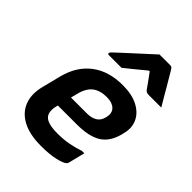

<svg xmlns="http://www.w3.org/2000/svg" viewBox="-232 -936 1069 1069"><g transform="rotate(45 302.5 -401.5)"><path d="M366 -550Q439 -550 487 -524.5Q535 -499 553.5 -456.5Q572 -414 558 -364L554 -347Q534 -275 483 -244.5Q432 -214 339 -214H190L188 -207Q175 -156 195 -131Q218 -102 297 -102Q347 -102 386 -109.5Q425 -117 464 -130H482Q476 -106 470 -81Q464 -56 457 -30Q456 -26 452 -22Q439 -9 394.5 1.5Q350 12 283 12Q193 12 136.5 -18Q80 -48 59.5 -101.5Q39 -155 56 -224L85 -339Q111 -440 183 -495Q255 -550 366 -550ZM348 -440Q298 -440 266 -416Q234 -392 220 -336L210 -297H337Q371 -297 395 -311.5Q419 -326 426 -359Q436 -397 414 -419Q404 -429 388 -434.5Q372 -440 348 -440ZM389 -815H474Q482 -815 486.5 -811Q491 -807 499 -793Q504 -784 516.5 -763.5Q529 -743 544.5 -716Q560 -689 576 -662Q592 -635 605 -613H506Q488 -613 479 -624Q473 -633 457.5 -654.5Q442 -676 417 -710H411Q371 -677 343 -654Q315 -631 292 -613H192Q182 -613 184 -622Q185 -627 189 -631Q193 -635 209 -650Q224 -664 248.5 -686.5Q273 -709 300.5 -734Q328 -759 352 -781Q376 -803 389 -815Z"/></g></svg>

Font: Recursive Mn Lnr St
Style: Bold Italic
Weight: 700
Italic angle: -15°
Monospace: yes
Version: Version 1.079;hotconv 1.0.112;makeotfexe 2.5.65598; ttfautoh